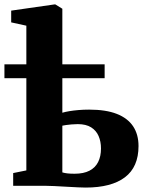

<svg xmlns="http://www.w3.org/2000/svg" viewBox="-39 -839 662 867"><path d="M347.5 8Q337.5 8 313.8 7Q290 6 261 4.2Q232 2.5 206.2 1.2Q180.5 0 166.5 0H20.5V-57.5L80 -69.5V-723L11.5 -738V-791L206.5 -819H211L242.5 -799.5V-330Q256 -334 274 -337Q292 -340 314.8 -342Q337.5 -344 363.5 -344Q439 -344 488.2 -324.8Q537.5 -305.5 562 -268.8Q586.5 -232 586.5 -179.5Q586.5 -85 525.2 -38.5Q464 8 347.5 8ZM298 -54.5Q338.5 -54.5 365 -68.2Q391.5 -82 404.2 -107.5Q417 -133 417 -168.5Q417 -200 406.2 -224.8Q395.5 -249.5 372.5 -264Q349.5 -278.5 312 -278.5Q298 -278.5 284.2 -277.2Q270.5 -276 259.8 -274.5Q249 -273 242.5 -271.5V-60.5Q252.5 -57.5 265.5 -56Q278.5 -54.5 298 -54.5ZM-19 -486V-548.5H433.5V-486Z"/></svg>

Font: Merriweather 36pt Black
Style: Regular
Weight: 900
Version: Version 2.100